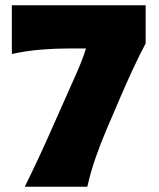

<svg xmlns="http://www.w3.org/2000/svg" viewBox="-20 -709 602 729"><path d="M74 0Q103.5 -59.5 131.8 -120.5Q160 -181.5 186 -241L268.5 -426.5Q279.5 -451 289.2 -475.8Q299 -500.5 306.5 -525H243.5Q189.5 -525 134.8 -520.5Q80 -516 25 -504V-689H533V-544Q509 -499 486 -449.5Q463 -400 439 -344.5L385 -218.5Q361.5 -163.5 342.8 -109.5Q324 -55.5 311.5 0Z"/></svg>

Font: Commissioner Flair ExtraBold
Style: Regular
Weight: 800
Designer: Kostas Bartsokas
Foundry: Kostas Bartsokas
Version: Version 1.000; ttfautohint (v1.8.3)